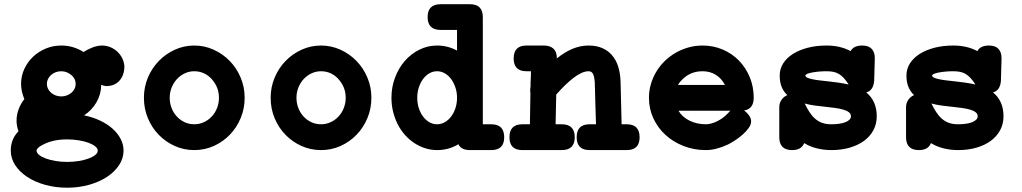

<svg xmlns="http://www.w3.org/2000/svg" viewBox="-20 -667 4856 912"><path d="M271 -450.7Q300.3 -450.7 326.7 -442.9Q353 -435.1 377 -419.9Q397 -433.1 418.9 -441.4Q440.9 -449.7 461.4 -450.7H464.4Q485.4 -450.7 504.2 -442.9Q522.9 -435.1 537.4 -421.6Q551.8 -408.2 560.5 -390.4Q569.3 -372.6 570.8 -352.5Q570.8 -331.1 564.9 -314.2Q559.1 -297.4 548.6 -285.2Q538.1 -272.9 523.4 -266.1Q508.8 -259.3 491.7 -258.3H481.9Q471.2 -259.8 460.9 -264.2Q460 -218.3 438 -180.7Q416 -143.1 379.4 -119.1Q419.9 -110.8 454.3 -94.7Q488.8 -78.6 513.7 -56.6Q538.6 -34.7 552.7 -7.8Q566.9 19 566.9 48.3Q566.9 85 545.7 117.2Q524.4 149.4 488 173.3Q451.7 197.3 402.8 210.9Q354 224.6 298.8 224.6Q243.2 224.6 194.3 210.9Q145.5 197.3 109.1 173.3Q72.8 149.4 52 117.2Q31.2 85 31.2 48.3Q31.2 22 39.6 -0.2Q47.9 -22.5 67.9 -43.9Q63.5 -55.2 61 -68.4Q58.6 -81.5 58.6 -94.2Q58.6 -121.1 68.4 -147.7Q78.1 -174.3 95.7 -196.3Q88.4 -213.4 84.2 -231.7Q80.1 -250 80.1 -268.6Q80.1 -305.7 95.2 -338.9Q110.4 -372.1 136.5 -397Q162.6 -421.9 197.3 -436.3Q231.9 -450.7 271 -450.7ZM182.1 21Q153.8 36.1 153.8 48.3Q153.8 59.1 165.8 68.8Q177.7 78.6 197.8 85.9Q217.8 93.3 243.9 97.7Q270 102.1 298.8 102.1Q326.7 102.1 353 97.9Q379.4 93.8 399.7 86.4Q419.9 79.1 432.1 69.3Q444.3 59.6 444.3 48.3Q444.3 37.6 431.9 27.8Q419.4 18.1 399.2 10.7Q378.9 3.4 352.8 -0.7Q326.7 -4.9 298.8 -4.9Q230.5 -4.9 183.6 20.5ZM321.3 -308.6Q298.8 -328.6 271 -328.6Q256.8 -328.6 244.6 -324Q232.4 -319.3 222.9 -311Q213.4 -302.7 208 -291.7Q202.6 -280.8 202.6 -268.6Q202.6 -256.3 208 -245.4Q213.4 -234.4 222.9 -226.3Q232.4 -218.3 244.6 -213.6Q256.8 -209 271 -209Q284.7 -209 297.1 -213.6Q309.6 -218.3 319.1 -226.3Q328.6 -234.4 334 -245.1Q339.4 -255.9 339.4 -268.6Q339.4 -292 320.8 -309.1Z M902.8 -450.7Q951.7 -450.7 995.1 -430.9Q1038.6 -411.1 1071.3 -377.4Q1104 -343.8 1123 -298.6Q1142.1 -253.4 1142.1 -202.6Q1142.1 -151.4 1123.3 -106.2Q1104.5 -61 1071.8 -27.1Q1039.1 6.8 995.6 26.4Q952.1 45.9 902.8 45.9Q853.5 45.9 810.1 26.4Q766.6 6.8 733.9 -26.9Q701.2 -60.5 682.4 -105.7Q663.6 -150.9 663.6 -202.6Q663.6 -253.4 682.6 -298.6Q701.7 -343.8 734.4 -377.4Q767.1 -411.1 810.5 -430.9Q854 -450.7 902.8 -450.7ZM984.9 -292.5Q950.2 -328.6 902.8 -328.6Q878.9 -328.6 857.7 -318.6Q836.4 -308.6 820.6 -291.5Q804.7 -274.4 795.4 -251.5Q786.1 -228.5 786.1 -202.6Q786.1 -176.8 794.9 -154.1Q803.7 -131.3 819.6 -114Q835.4 -96.7 856.7 -86.7Q877.9 -76.7 902.8 -76.7Q927.2 -76.7 948.7 -86.7Q970.2 -96.7 986.1 -113.8Q1002 -130.9 1011 -153.8Q1020 -176.8 1020 -202.6Q1020 -253.9 984.4 -292.5Z M1504.9 -450.7Q1553.7 -450.7 1597.2 -430.9Q1640.6 -411.1 1673.3 -377.4Q1706.1 -343.8 1725.1 -298.6Q1744.1 -253.4 1744.1 -202.6Q1744.1 -151.4 1725.3 -106.2Q1706.5 -61 1673.8 -27.1Q1641.1 6.8 1597.7 26.4Q1554.2 45.9 1504.9 45.9Q1455.6 45.9 1412.1 26.4Q1368.7 6.8 1335.9 -26.9Q1303.2 -60.5 1284.4 -105.7Q1265.6 -150.9 1265.6 -202.6Q1265.6 -253.4 1284.7 -298.6Q1303.7 -343.8 1336.4 -377.4Q1369.1 -411.1 1412.6 -430.9Q1456.1 -450.7 1504.9 -450.7ZM1586.9 -292.5Q1552.2 -328.6 1504.9 -328.6Q1481 -328.6 1459.7 -318.6Q1438.5 -308.6 1422.6 -291.5Q1406.7 -274.4 1397.5 -251.5Q1388.2 -228.5 1388.2 -202.6Q1388.2 -176.8 1397 -154.1Q1405.8 -131.3 1421.6 -114Q1437.5 -96.7 1458.7 -86.7Q1480 -76.7 1504.9 -76.7Q1529.3 -76.7 1550.8 -86.7Q1572.3 -96.7 1588.1 -113.8Q1604 -130.9 1613 -153.8Q1622.1 -176.8 1622.1 -202.6Q1622.1 -253.9 1586.4 -292.5Z M2072.8 -524.9Q2011.2 -524.9 2011.2 -585.9Q2011.2 -647 2072.8 -647H2211.9Q2273.4 -647 2273.4 -585.9V-76.7H2313.5Q2375 -76.7 2375 -15.1Q2375 45.9 2313.5 45.9H2211.9Q2170.9 45.9 2157.2 18.1Q2111.8 45.9 2056.2 45.9Q2026.9 45.9 1999.5 37.1Q1972.2 28.3 1948 12.5Q1923.8 -3.4 1903.8 -25.9Q1883.8 -48.3 1869.6 -75.9Q1855.5 -103.5 1847.4 -135.5Q1839.4 -167.5 1839.4 -202.6Q1839.4 -253.4 1856.4 -298.6Q1873.5 -343.8 1902.8 -377.4Q1932.1 -411.1 1971.7 -430.9Q2011.2 -450.7 2056.2 -450.7Q2106.9 -450.7 2150.9 -426.8V-524.9ZM2056.2 -328.6Q2036.1 -328.6 2019 -318.6Q2002 -308.6 1989.3 -291.3Q1976.6 -273.9 1969.2 -251Q1961.9 -228 1961.9 -202.6Q1961.9 -176.8 1969.2 -153.8Q1976.6 -130.9 1989.3 -113.8Q2002 -96.7 2019 -86.7Q2036.1 -76.7 2056.2 -76.7Q2075.7 -76.7 2093 -86.7Q2110.4 -96.7 2123.3 -114Q2136.2 -131.3 2143.6 -154.1Q2150.9 -176.8 2150.9 -202.6Q2150.9 -228 2143.3 -251Q2135.7 -273.9 2123 -291.3Q2110.4 -308.6 2093 -318.6Q2075.7 -328.6 2056.2 -328.6Z M2480.5 -328.6Q2419.9 -328.6 2419.9 -389.6Q2419.9 -450.7 2480.5 -450.7H2563.5Q2593.3 -450.7 2609.4 -435.3Q2625.5 -419.9 2625 -389.6Q2665 -421.4 2701.4 -436Q2737.8 -450.7 2775.9 -450.7Q2845.7 -450.7 2885.3 -406.7Q2924.8 -362.8 2927.7 -279.8L2932.6 -76.7H2957Q3018.1 -76.7 3018.1 -15.1Q3018.1 45.9 2957 45.9H2780.3Q2719.2 45.9 2719.2 -15.1Q2719.2 -76.7 2780.3 -76.7H2811Q2809.6 -127 2807.9 -176.3Q2806.2 -225.6 2805.2 -275.9Q2803.2 -302.7 2796.9 -315.7Q2790.5 -328.6 2775.9 -328.6Q2759.8 -328.6 2741.7 -320.3Q2723.6 -312 2704.1 -297.1Q2684.6 -282.2 2663.8 -262Q2643.1 -241.7 2622.1 -217.8Q2621.6 -197.8 2621.3 -181.2Q2621.1 -164.6 2620.6 -148.4Q2620.1 -132.3 2619.9 -115Q2619.6 -97.7 2619.1 -76.7H2648.4Q2710 -76.7 2710 -15.1Q2710 45.9 2648.4 45.9H2460.9Q2399.9 45.9 2399.9 -15.1Q2399.9 -76.7 2460.9 -76.7H2497.1Q2498 -114.3 2498.3 -151.1Q2498.5 -188 2499.5 -226.1Q2498.5 -229 2498.5 -231.7Q2498.5 -234.4 2498.5 -237.3V-239.3Q2498.5 -247.1 2500 -254.4Q2500 -266.6 2500.2 -274.9Q2500.5 -283.2 2501 -290.8Q2501.5 -298.3 2501.7 -306.9Q2502 -315.4 2502 -328.6Z M3439.9 -131.3Q3444.3 -136.7 3449.7 -141.1H3202.6Q3221.2 -110.4 3256.1 -93.5Q3291 -76.7 3333 -76.7Q3356.4 -76.7 3386 -90.8Q3415.5 -105 3440.4 -131.8ZM3560.1 -202.6Q3560.1 -149.4 3514.2 -142.1Q3527.8 -132.8 3537.8 -118.7Q3547.9 -104.5 3547.9 -90.8Q3547.9 -74.7 3535.6 -58.1Q3523.4 -41.5 3506.3 -26.6Q3489.3 -11.7 3470.2 0.5Q3451.2 12.7 3437.5 19.5Q3380.9 45.9 3333 45.9Q3276.4 45.9 3227.1 26.6Q3177.7 7.3 3141.1 -26.1Q3104.5 -59.6 3083.5 -105Q3062.5 -150.4 3062.5 -202.6Q3062.5 -236.3 3071.8 -267.8Q3081.1 -299.3 3097.7 -326.9Q3114.3 -354.5 3137.7 -377.2Q3161.1 -399.9 3189.5 -416.3Q3217.8 -432.6 3250.2 -441.7Q3282.7 -450.7 3317.4 -450.7Q3368.7 -450.7 3413.1 -431.6Q3457.5 -412.6 3490 -379.2Q3522.5 -345.7 3541.3 -300.5Q3560.1 -255.4 3560.1 -202.6ZM3222.7 -291.5Q3215.8 -284.7 3210.4 -278.1Q3205.1 -271.5 3200.7 -263.7H3423.3Q3407.7 -294.4 3380.1 -311.5Q3352.5 -328.6 3317.4 -328.6Q3260.7 -328.6 3222.7 -291Z M3912.1 -280.8Q3936 -278.3 3961.4 -274.7Q3986.8 -271 4011.2 -265.6Q3999 -284.7 3987.5 -296.9Q3976.1 -309.1 3963.9 -316.2Q3951.7 -323.2 3937.5 -325.9Q3923.3 -328.6 3905.8 -328.6Q3886.7 -328.6 3868.7 -326.9Q3850.6 -325.2 3836.7 -322.5Q3822.8 -319.8 3814.2 -316.2Q3805.7 -312.5 3805.7 -308.6Q3805.7 -302.2 3814.5 -298.1Q3823.2 -293.9 3838.1 -290.8Q3853 -287.6 3872.3 -285.2Q3891.6 -282.7 3912.1 -280.8ZM3901.4 -159.7Q3876.5 -162.1 3851.3 -165.5Q3826.2 -168.9 3802.2 -175.3Q3813.5 -152.3 3825.2 -134.3Q3836.9 -116.2 3851.6 -103.3Q3866.2 -90.3 3885 -83.5Q3903.8 -76.7 3929.2 -76.7Q3948.7 -76.7 3965.8 -79.1Q3982.9 -81.5 3995.4 -86.4Q4007.8 -91.3 4014.9 -98.4Q4022 -105.5 4022 -114.7Q4022 -126.5 4012 -134Q4002 -141.6 3985.1 -146.5Q3968.3 -151.4 3946.5 -154.3Q3924.8 -157.2 3901.4 -159.7ZM3905.8 -450.7Q3939.5 -450.7 3967.5 -444.1Q3995.6 -437.5 4020.5 -424.3Q4034.2 -450.7 4075.7 -450.7Q4105.5 -450.7 4120.4 -435.1Q4135.3 -419.4 4135.3 -391.1V-388.2L4132.3 -283.7Q4128.9 -237.3 4094.7 -228Q4144.5 -187.5 4144.5 -114.7Q4144.5 -78.1 4128.7 -48.6Q4112.8 -19 4084.2 2Q4055.7 22.9 4016.1 34.4Q3976.6 45.9 3929.2 45.9Q3893.6 45.9 3860.6 37.8Q3827.6 29.8 3799.8 12.7Q3787.1 45.9 3742.7 45.9Q3681.6 45.9 3681.6 -15.1V-158.7Q3681.6 -177.2 3692.1 -192.6Q3702.6 -208 3719.7 -215.3Q3702.6 -231 3693.1 -253.7Q3683.6 -276.4 3683.6 -308.6Q3683.6 -339.8 3700.2 -366Q3716.8 -392.1 3746.6 -410.9Q3776.4 -429.7 3816.9 -440.2Q3857.4 -450.7 3905.8 -450.7Z M4514.2 -280.8Q4538.1 -278.3 4563.5 -274.7Q4588.9 -271 4613.3 -265.6Q4601.1 -284.7 4589.6 -296.9Q4578.1 -309.1 4565.9 -316.2Q4553.7 -323.2 4539.6 -325.9Q4525.4 -328.6 4507.8 -328.6Q4488.8 -328.6 4470.7 -326.9Q4452.6 -325.2 4438.7 -322.5Q4424.8 -319.8 4416.3 -316.2Q4407.7 -312.5 4407.7 -308.6Q4407.7 -302.2 4416.5 -298.1Q4425.3 -293.9 4440.2 -290.8Q4455.1 -287.6 4474.4 -285.2Q4493.7 -282.7 4514.2 -280.8ZM4503.4 -159.7Q4478.5 -162.1 4453.4 -165.5Q4428.2 -168.9 4404.3 -175.3Q4415.5 -152.3 4427.2 -134.3Q4439 -116.2 4453.6 -103.3Q4468.3 -90.3 4487.1 -83.5Q4505.9 -76.7 4531.2 -76.7Q4550.8 -76.7 4567.9 -79.1Q4585 -81.5 4597.4 -86.4Q4609.9 -91.3 4616.9 -98.4Q4624 -105.5 4624 -114.7Q4624 -126.5 4614 -134Q4604 -141.6 4587.2 -146.5Q4570.3 -151.4 4548.6 -154.3Q4526.9 -157.2 4503.4 -159.7ZM4507.8 -450.7Q4541.5 -450.7 4569.6 -444.1Q4597.7 -437.5 4622.6 -424.3Q4636.2 -450.7 4677.7 -450.7Q4707.5 -450.7 4722.4 -435.1Q4737.3 -419.4 4737.3 -391.1V-388.2L4734.4 -283.7Q4731 -237.3 4696.8 -228Q4746.6 -187.5 4746.6 -114.7Q4746.6 -78.1 4730.7 -48.6Q4714.8 -19 4686.3 2Q4657.7 22.9 4618.2 34.4Q4578.6 45.9 4531.2 45.9Q4495.6 45.9 4462.6 37.8Q4429.7 29.8 4401.9 12.7Q4389.2 45.9 4344.7 45.9Q4283.7 45.9 4283.7 -15.1V-158.7Q4283.7 -177.2 4294.2 -192.6Q4304.7 -208 4321.8 -215.3Q4304.7 -231 4295.2 -253.7Q4285.6 -276.4 4285.6 -308.6Q4285.6 -339.8 4302.2 -366Q4318.8 -392.1 4348.6 -410.9Q4378.4 -429.7 4418.9 -440.2Q4459.5 -450.7 4507.8 -450.7Z"/></svg>

Font: Erica Type
Style: Bold
Weight: 700
Designer: Peter Wiegel
Foundry: Peter Wiegel
Version: Version 1.000 2010 initial release